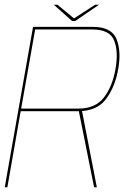

<svg xmlns="http://www.w3.org/2000/svg" viewBox="-29 -788 542 808"><path d="M-9 0H2L58 -320H299.5Q379 -320 417.2 -371.2Q455.5 -422.5 468.5 -497.5Q482 -572.5 461.2 -623.8Q440.5 -675 361 -675H110ZM367 0H378.5L314.5 -329.5L302 -324ZM60 -331 119 -664H359.5Q433 -664 451.5 -617.2Q470 -570.5 457 -497.5Q444.5 -425 408.5 -378Q372.5 -331 300.5 -331ZM274.5 -699.5H287.5L387.5 -768H371L282.5 -710.5L213 -768H197.5Z"/></svg>

Font: Anybody UltraCondensed Thin Thin
Style: Italic
Weight: 250
Italic angle: -10°
Version: Version 1.111